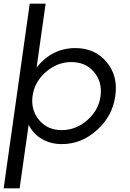

<svg xmlns="http://www.w3.org/2000/svg" viewBox="-33 -770 701 1039"><path d="M375 -509.8Q481 -509.8 543.9 -434.3Q606.9 -358.9 590.8 -250Q575.7 -142.1 491.9 -66.2Q408.2 9.8 301.8 9.8Q240.7 9.8 193.4 -18.1Q146 -45.9 122.1 -95.2L73.2 249H-13.2L127.9 -750H213.9L165 -404.8Q249 -509.8 375 -509.8ZM300.8 -65.9Q377.9 -65.9 439.5 -119.9Q501 -173.8 511.2 -250Q521 -327.1 475.6 -380.6Q430.2 -434.1 353 -434.1Q276.9 -434.1 215.3 -380.6Q153.8 -327.1 143.1 -250Q133.3 -173.8 179 -119.9Q224.6 -65.9 300.8 -65.9Z"/></svg>

Font: Oakes Grotesk
Style: Italic
Weight: 400
Designer: Samuel Oakes
Foundry: Samuel Oakes
Version: Version 1.0 | wf-rip DC20170320